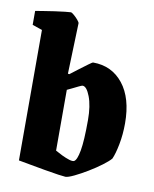

<svg xmlns="http://www.w3.org/2000/svg" viewBox="-78 -717 632 787"><g transform="rotate(10 238.5 -323.0)"><path d="M279 -470Q357 -470 404 -411Q451 -352 451 -247Q451 -201 443 -159.5Q435 -118 425 -96Q415 -84 391 -66Q367 -48 338 -30.5Q309 -13 284 -1Q259 11 248 11Q243 11 218 7.5Q193 4 159.5 -2Q126 -8 95.5 -13.5Q65 -19 49 -22V-565L8 -579V-637Q20 -639 41.5 -642.5Q63 -646 87 -649.5Q111 -653 130 -655Q149 -657 154 -657Q157 -657 166.5 -649Q176 -641 184 -631.5Q192 -622 192 -618L185 -407L191 -406Q205 -417 225 -432Q245 -447 260.5 -458.5Q276 -470 279 -470ZM253 -369Q250 -369 237.5 -363Q225 -357 211 -350Q197 -343 192 -341V-88Q204 -81 220.5 -73Q237 -65 251.5 -60.5Q266 -56 272 -59Q284 -65 291.5 -106Q299 -147 299 -234Q299 -293 284.5 -331Q270 -369 253 -369Z"/></g></svg>

Font: Grenze Gotisch ExtraBold
Style: Regular
Weight: 800
Designer: Renata Polastri
Foundry: Omnibus-Type
Version: Version 1.001